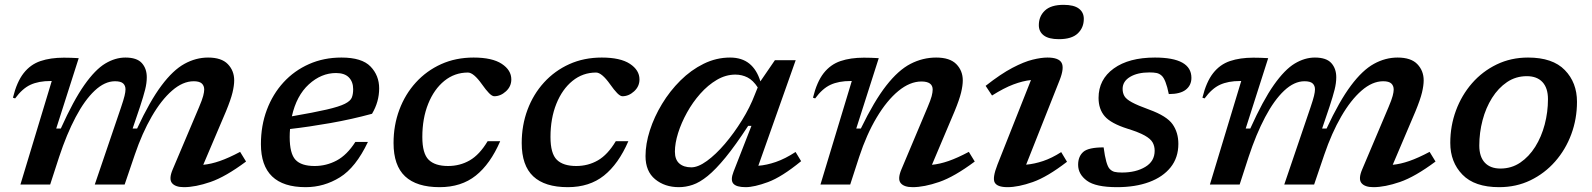

<svg xmlns="http://www.w3.org/2000/svg" viewBox="-20 -763 6582 794"><path d="M997.5 -95Q913 -32 850.5 -10.5Q788 11 740.5 11Q705 11 691.2 -6Q677.5 -23 694 -62L803 -319.5Q816 -350 820.2 -366.2Q824.5 -382.5 824.5 -392.5Q824.5 -408.5 814.5 -417.8Q804.5 -427 781 -427Q736 -427 691.5 -388.2Q647 -349.5 607.5 -281.2Q568 -213 537.5 -123.5L495.5 0H372L480.5 -319Q491 -350 495 -366.5Q499 -383 499 -393.5Q499 -409 489.2 -418Q479.5 -427 455.5 -427Q413 -427 371.5 -388Q330 -349 292.8 -278.5Q255.5 -208 224.5 -114L187.5 0H64.5L194 -428H189Q140 -428 106.2 -412.5Q72.5 -397 42.5 -356L33.5 -359Q49.5 -424.5 77.8 -460.5Q106 -496.5 147.5 -510.5Q189 -524.5 244 -524.5Q260.5 -524.5 274 -524Q287.5 -523.5 305.5 -522.5L212.5 -231.5H231.5Q284 -348 329 -411.8Q374 -475.5 415.2 -500.2Q456.5 -525 498.5 -525Q546 -525 566.5 -502.2Q587 -479.5 587 -443.5Q587 -419.5 580.2 -392.5Q573.5 -365.5 559 -321.5L528.5 -231.5H547Q600 -345.5 647.8 -409.2Q695.5 -473 742.8 -499Q790 -525 840.5 -525Q896 -525 922.2 -497.8Q948.5 -470.5 948.5 -430.5Q948.5 -409.5 941.5 -380.2Q934.5 -351 914.5 -302.5L820.5 -81.5Q852.5 -84.5 889.2 -97.2Q926 -110 973 -135Z M1501.5 -176Q1451.5 -70.5 1385.8 -29.8Q1320 11 1244 11Q1059 11 1059 -167Q1059 -243.5 1083.5 -308.8Q1108 -374 1152.5 -422.5Q1197 -471 1258 -498Q1319 -525 1392 -525Q1476.5 -525 1512.2 -488Q1548 -451 1548 -397.5Q1548 -342 1518.5 -292.5Q1434 -269.5 1346 -254Q1258 -238.5 1179.5 -229.5Q1178 -213.5 1178 -196.5Q1178 -128 1202 -102.2Q1226 -76.5 1281 -76.5Q1329.5 -76.5 1372.2 -99.2Q1415 -122 1449.5 -176ZM1369.5 -461Q1308.5 -461 1257.2 -414.2Q1206 -367.5 1187 -282Q1279.5 -298 1331.2 -310Q1383 -322 1406.2 -333.8Q1429.5 -345.5 1435 -359.8Q1440.5 -374 1440.5 -394Q1440.5 -424.5 1422.8 -442.8Q1405 -461 1369.5 -461Z M1915 -463Q1860 -463 1817.5 -428.5Q1775 -394 1750.8 -333.8Q1726.5 -273.5 1726.5 -196.5Q1726.5 -128 1752.8 -102.2Q1779 -76.5 1833 -76.5Q1882 -76.5 1922.5 -99.8Q1963 -123 1996.5 -179H2048.5Q2007.5 -84.5 1947.5 -36.8Q1887.5 11 1798 11Q1703 11 1655.2 -33.8Q1607.5 -78.5 1607.5 -171.5Q1607.5 -245 1631.5 -309.2Q1655.5 -373.5 1699.8 -422Q1744 -470.5 1804.5 -497.8Q1865 -525 1938.5 -525Q2015.5 -525 2055 -499Q2094.5 -473 2094.5 -434.5Q2094.5 -405.5 2072.2 -385.2Q2050 -365 2024 -365Q2015 -365 2002.2 -378Q1989.5 -391 1973 -414.5Q1938.5 -463 1915 -463Z M2445 -463Q2390 -463 2347.5 -428.5Q2305 -394 2280.8 -333.8Q2256.5 -273.5 2256.5 -196.5Q2256.5 -128 2282.8 -102.2Q2309 -76.5 2363 -76.5Q2412 -76.5 2452.5 -99.8Q2493 -123 2526.5 -179H2578.5Q2537.5 -84.5 2477.5 -36.8Q2417.5 11 2328 11Q2233 11 2185.2 -33.8Q2137.5 -78.5 2137.5 -171.5Q2137.5 -245 2161.5 -309.2Q2185.5 -373.5 2229.8 -422Q2274 -470.5 2334.5 -497.8Q2395 -525 2468.5 -525Q2545.5 -525 2585 -499Q2624.5 -473 2624.5 -434.5Q2624.5 -405.5 2602.2 -385.2Q2580 -365 2554 -365Q2545 -365 2532.2 -378Q2519.5 -391 2503 -414.5Q2468.5 -463 2445 -463Z M3013.5 -53 3087.5 -242.5H3074Q3021.5 -162 2980.5 -112Q2939.5 -62 2906.5 -35.2Q2873.5 -8.5 2844.8 1.2Q2816 11 2787.5 11Q2729 11 2689.2 -21.8Q2649.5 -54.5 2649.5 -117.5Q2649.5 -168 2667.5 -224Q2685.5 -280 2717.8 -333.2Q2750 -386.5 2793.8 -430Q2837.5 -473.5 2889.8 -499.2Q2942 -525 2999 -525Q3048 -525 3079 -499.8Q3110 -474.5 3124.5 -426.5L3184.5 -514H3270.5L3116 -77.5Q3150 -80 3188.5 -93.2Q3227 -106.5 3270 -134.5L3293 -96.5Q3213 -31 3156 -10Q3099 11 3063.5 11Q3025 11 3012.5 -3.8Q3000 -18.5 3013.5 -53ZM2771 -136Q2771 -103 2789.2 -87Q2807.5 -71 2839 -71Q2867 -71 2903.5 -97.5Q2940 -124 2977.8 -168.2Q3015.5 -212.5 3048.5 -265.8Q3081.5 -319 3102 -373L3113.5 -401.5Q3094.5 -431 3071.2 -442.8Q3048 -454.5 3021 -454.5Q2981.5 -454.5 2944.5 -432.8Q2907.5 -411 2876 -375.5Q2844.5 -340 2821 -297.5Q2797.5 -255 2784.2 -212.8Q2771 -170.5 2771 -136Z M3351 -356 3342 -359Q3358 -424.5 3386.2 -460.5Q3414.5 -496.5 3456 -510.5Q3497.5 -524.5 3552.5 -524.5Q3569 -524.5 3582.5 -524Q3596 -523.5 3614 -522.5L3521 -231.5H3540Q3595 -345 3645 -409Q3695 -473 3745.5 -499Q3796 -525 3851.5 -525Q3908 -525 3934.8 -497.8Q3961.5 -470.5 3961.5 -430.5Q3961.5 -409.5 3954.5 -380.2Q3947.5 -351 3927.5 -302.5L3834 -81.5Q3866 -84.5 3902.8 -97.2Q3939.5 -110 3986.5 -135L4011 -95Q3926.5 -32 3864 -10.5Q3801.5 11 3754 11Q3718.5 11 3704.8 -5.8Q3691 -22.5 3707.5 -62L3815.5 -318.5Q3828.5 -349 3832.8 -365.2Q3837 -381.5 3837 -392.5Q3837 -426 3790.5 -426Q3743 -426 3695.2 -386.8Q3647.5 -347.5 3605.5 -277.2Q3563.5 -207 3533 -114L3496 0H3373L3502.5 -428H3497.5Q3448.5 -428 3414.8 -412.5Q3381 -397 3351 -356Z M4276 -659Q4276 -695.5 4301 -719.2Q4326 -743 4378.5 -743Q4421 -743 4441.5 -727.5Q4462 -712 4462 -685Q4462 -648.5 4437 -624.8Q4412 -601 4359 -601Q4317 -601 4296.5 -616.5Q4276 -632 4276 -659ZM4105 -82.5 4243.5 -432Q4210 -428.5 4170.8 -413.8Q4131.5 -399 4082.5 -368L4056 -408Q4119 -457.5 4166.8 -482.5Q4214.5 -507.5 4250 -516.2Q4285.5 -525 4311.5 -525Q4358 -525 4370 -503.5Q4382 -482 4362 -431.5L4223.5 -82Q4257.5 -85 4293.5 -97Q4329.5 -109 4368.5 -134L4392.5 -94Q4311.5 -31.5 4251.2 -10.2Q4191 11 4146.5 11Q4104.5 11 4093.8 -7.8Q4083 -26.5 4105 -82.5Z M4544 -153.5Q4553.5 -80.5 4569 -64.5Q4578 -55 4589.5 -52.2Q4601 -49.5 4620 -49.5Q4677.5 -49.5 4716.2 -72.8Q4755 -96 4755 -139.5Q4755 -159 4746.5 -174Q4738 -189 4714 -202.5Q4690 -216 4643.5 -230.5Q4574 -252.5 4548.5 -282.2Q4523 -312 4523 -358Q4523 -434.5 4585.8 -479.8Q4648.5 -525 4756 -525Q4907 -525 4907 -441Q4907 -410.5 4884 -392.2Q4861 -374 4813.5 -374Q4801 -435.5 4783.5 -450.5Q4774 -459 4762.5 -461.2Q4751 -463.5 4733.5 -463.5Q4684 -463.5 4653.2 -445Q4622.5 -426.5 4622.5 -395.5Q4622.5 -378.5 4629.8 -365.8Q4637 -353 4660.8 -340Q4684.5 -327 4733 -309.5Q4805.5 -283 4829.2 -249Q4853 -215 4853 -168Q4853 -111 4821 -71Q4789 -31 4732 -10Q4675 11 4599.5 11Q4511 11 4474.8 -15.8Q4438.5 -42.5 4438.5 -81.5Q4438.5 -116 4459.8 -134.8Q4481 -153.5 4544 -153.5Z M5916.5 -95Q5832 -32 5769.5 -10.5Q5707 11 5659.5 11Q5624 11 5610.2 -6Q5596.5 -23 5613 -62L5722 -319.5Q5735 -350 5739.2 -366.2Q5743.5 -382.5 5743.5 -392.5Q5743.5 -408.5 5733.5 -417.8Q5723.5 -427 5700 -427Q5655 -427 5610.5 -388.2Q5566 -349.5 5526.5 -281.2Q5487 -213 5456.5 -123.5L5414.5 0H5291L5399.5 -319Q5410 -350 5414 -366.5Q5418 -383 5418 -393.5Q5418 -409 5408.2 -418Q5398.5 -427 5374.5 -427Q5332 -427 5290.5 -388Q5249 -349 5211.8 -278.5Q5174.5 -208 5143.5 -114L5106.5 0H4983.5L5113 -428H5108Q5059 -428 5025.2 -412.5Q4991.5 -397 4961.5 -356L4952.5 -359Q4968.5 -424.5 4996.8 -460.5Q5025 -496.5 5066.5 -510.5Q5108 -524.5 5163 -524.5Q5179.5 -524.5 5193 -524Q5206.5 -523.5 5224.5 -522.5L5131.5 -231.5H5150.5Q5203 -348 5248 -411.8Q5293 -475.5 5334.2 -500.2Q5375.5 -525 5417.5 -525Q5465 -525 5485.5 -502.2Q5506 -479.5 5506 -443.5Q5506 -419.5 5499.2 -392.5Q5492.5 -365.5 5478 -321.5L5447.5 -231.5H5466Q5519 -345.5 5566.8 -409.2Q5614.5 -473 5661.8 -499Q5709 -525 5759.5 -525Q5815 -525 5841.2 -497.8Q5867.5 -470.5 5867.5 -430.5Q5867.5 -409.5 5860.5 -380.2Q5853.5 -351 5833.5 -302.5L5739.5 -81.5Q5771.5 -84.5 5808.2 -97.2Q5845 -110 5892 -135Z M6299 -525Q6401 -525 6451.2 -473.2Q6501.5 -421.5 6501.5 -342Q6501.5 -271.5 6478 -208Q6454.5 -144.5 6411.2 -95.2Q6368 -46 6309.2 -17.5Q6250.5 11 6179.5 11Q6078 11 6027.8 -40.8Q5977.5 -92.5 5977.5 -172Q5977.5 -242.5 6001 -306Q6024.5 -369.5 6067.5 -418.8Q6110.5 -468 6169.5 -496.5Q6228.5 -525 6299 -525ZM6185 -66Q6230.5 -66 6266.8 -90.5Q6303 -115 6328.8 -156Q6354.5 -197 6368 -248.2Q6381.5 -299.5 6381.5 -353Q6381.5 -399 6358.8 -423.5Q6336 -448 6294 -448Q6248.5 -448 6212.2 -423.5Q6176 -399 6150.2 -358Q6124.5 -317 6111 -265.8Q6097.5 -214.5 6097.5 -161Q6097.5 -115 6120.2 -90.5Q6143 -66 6185 -66Z"/></svg>

Font: Newsreader Caption Medium
Style: Italic
Weight: 500
Italic angle: -17°
Designer: Hugues Gentile
Foundry: Production Type
Version: Version 1.001